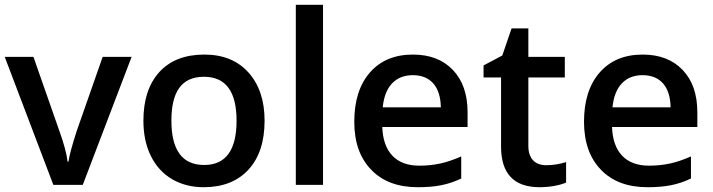

<svg xmlns="http://www.w3.org/2000/svg" viewBox="-20 -780 3010 810"><path d="M329.1 0 535.2 -540H413.1L303.2 -226.1C283.2 -164.1 272 -121.6 269 -98.1H265.1C261.2 -130.9 250 -173.3 231 -226.1L121.1 -540H0L205.1 0Z M1096.2 -271C1096.2 -356.4 1073.2 -424.3 1027.8 -474.6C982.4 -524.9 920.4 -549.8 842.3 -549.8C760.7 -549.8 697.3 -525.4 652.3 -476.1C607.4 -426.8 585 -358.4 585 -271C585 -214.8 595.2 -165 616.2 -122.6C657.7 -37.1 738.3 9.8 839.4 9.8C919.9 9.8 982.9 -15.1 1028.3 -64.5C1073.7 -113.8 1096.2 -182.6 1096.2 -271ZM703.1 -271C703.1 -390.1 744.1 -456.1 840.3 -456.1C932.1 -456.1 978 -394.5 978 -271C978 -146.5 932.6 -84 841.3 -84C749 -84 703.1 -146.5 703.1 -271Z M1342.8 -759.8H1228V0H1342.8Z M1742.7 9.8C1816.4 9.8 1869.6 0 1925.8 -26.9V-120.1C1862.8 -92.3 1812 -81.1 1748 -81.1C1650.9 -81.1 1596.2 -139.2 1592.8 -244.1H1952.6V-306.2C1952.6 -381.8 1932.1 -441.4 1890.6 -484.9C1849.1 -528.3 1793 -549.8 1721.7 -549.8C1645 -549.8 1584.5 -524.4 1540.5 -474.1C1496.6 -423.8 1474.6 -354.5 1474.6 -266.1C1474.6 -180.2 1498.5 -112.8 1545.9 -64C1593.3 -14.6 1658.7 9.8 1742.7 9.8ZM1721.7 -462.9C1794.4 -462.9 1838.4 -416.5 1839.8 -327.1H1594.7C1603 -415.5 1648.9 -462.9 1721.7 -462.9Z M2284.2 -83C2239.3 -83 2209 -108.9 2209 -164.1V-453.1H2362.8V-540H2209V-660.2H2138.2L2099.1 -545.9L2020 -503.9V-453.1H2093.8V-162.1C2093.8 -47.4 2147.9 9.8 2256.8 9.8C2299.8 9.8 2342.8 1.5 2368.2 -9.8V-96.2C2340.3 -87.4 2312 -83 2284.2 -83Z M2711.9 9.8C2785.6 9.8 2838.9 0 2895 -26.9V-120.1C2832 -92.3 2781.2 -81.1 2717.3 -81.1C2620.1 -81.1 2565.4 -139.2 2562 -244.1H2921.9V-306.2C2921.9 -381.8 2901.4 -441.4 2859.9 -484.9C2818.4 -528.3 2762.2 -549.8 2690.9 -549.8C2614.3 -549.8 2553.7 -524.4 2509.8 -474.1C2465.8 -423.8 2443.8 -354.5 2443.8 -266.1C2443.8 -180.2 2467.8 -112.8 2515.1 -64C2562.5 -14.6 2627.9 9.8 2711.9 9.8ZM2690.9 -462.9C2763.7 -462.9 2807.6 -416.5 2809.1 -327.1H2564C2572.3 -415.5 2618.2 -462.9 2690.9 -462.9Z"/></svg>

Font: Samim Medium
Style: Regular
Weight: 500
Foundry: DejaVu fonts team - Redesigned by Saber Rastikerdar
Version: Version 4.0.5